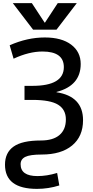

<svg xmlns="http://www.w3.org/2000/svg" viewBox="-20 -980 594 1230"><path d="M242 -80Q320 -80 361 -115Q402 -150 402 -215Q402 -278 352.5 -309Q303 -340 187 -340H137V-430H187Q389 -430 389 -550Q389 -650 252 -650Q166 -650 67 -604L42 -690Q155 -740 267 -740Q375 -740 436 -694Q497 -648 497 -570Q497 -431 342 -391V-389Q512 -363 512 -210Q512 -106 442 -48Q372 10 247 10Q172 10 142 25Q112 40 112 72Q112 148 220 148Q280 148 346 128L360 208Q290 230 217 230Q12 230 12 75Q12 -2 67 -41Q122 -80 242 -80ZM268 -835 350 -960H472L342 -790H192L62 -960H184L266 -835Z"/></svg>

Font: M PLUS 1p Medium
Style: Regular
Weight: 500
Version: Version 1.062